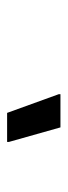

<svg xmlns="http://www.w3.org/2000/svg" viewBox="155 -895 190 540"><g transform="rotate(90 250.0 -625.0)"><path d="M297.5 -550 245 -695V-700H338.3L379.2 -555V-550Z"/></g></svg>

Font: Familjen Grotesk GF Medium
Style: Italic
Weight: 500
Designer: Anders Wikstroem, Jonas Baeckman, Matilda Gysing, Kristian Moeller
Foundry: Familjen STHML AB
Version: Version 2.000; Beta; Release 4; Build 6